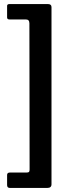

<svg xmlns="http://www.w3.org/2000/svg" viewBox="-20 -762 346 947"><path d="M234 -727V147Q234 165 213 165H29Q15 165 15 151V101Q15 89 29 89H111Q120 89 123 86Q126 83 126 74L125 -647Q125 -666 108 -666H27Q15 -666 15 -676V-733Q15 -742 27 -742H216Q234 -742 234 -727Z"/></svg>

Font: Libre Franklin Thin SemiBold
Style: Regular
Weight: 600
Version: Version 3.000